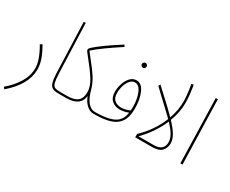

<svg xmlns="http://www.w3.org/2000/svg" viewBox="-147 -1168 2206 1845"><g transform="rotate(30 956.0 -245.0)"><path d="M-12 210Q66 145 113.5 67.5Q161 -10 161 -94Q161 -183 83 -316L106 -329Q148 -255 166.5 -200.5Q185 -146 185 -93Q185 74 4 230Z M361 -154 341 -714H363L383 -165Q386 -97 393.5 -67Q401 -37 419 -27Q437 -17 477 -17Q493 -17 493 -6Q493 5 473 5Q431 5 408 -7.5Q385 -20 374.5 -54Q364 -88 361 -154Z M883 -6Q883 5 863 5Q822 5 786.5 -27Q751 -59 730 -114Q716 5 558 5H473L477 -17H559Q638 -17 674 -48Q710 -79 710 -145Q710 -207 666 -277Q622 -347 553 -431Q534 -454 520 -472.5Q506 -491 506 -497Q506 -508 509.5 -514Q513 -520 521 -528Q606 -604 789 -720L801 -700Q719 -647 644 -593.5Q569 -540 527 -501Q534 -491 581 -432Q640 -359 675.5 -304Q711 -249 730 -180Q751 -102 786 -59.5Q821 -17 867 -17Q883 -17 883 -6Z M1184 -235Q1184 -170 1166.5 -124Q1149 -78 1106 -46Q1036 5 863 5L867 -17Q1023 -17 1090 -61Q1113 -76 1130.5 -102Q1148 -128 1155 -176Q1134 -166 1106 -161Q1078 -156 1060 -156Q1008 -156 972 -187.5Q936 -219 936 -282Q936 -327 951 -373.5Q966 -420 995 -450.5Q1024 -481 1063 -481Q1120 -481 1152 -410Q1184 -339 1184 -235ZM1158 -202Q1160 -226 1160 -241Q1160 -325 1133.5 -390.5Q1107 -456 1059 -456Q1031 -456 1008 -430.5Q985 -405 972.5 -364.5Q960 -324 960 -283Q960 -227 989.5 -203Q1019 -179 1064 -179Q1086 -179 1111.5 -185.5Q1137 -192 1158 -202ZM1027 -642Q1027 -653 1035 -661Q1043 -669 1054 -669Q1065 -669 1072.5 -661Q1080 -653 1080 -642Q1080 -632 1072.5 -624Q1065 -616 1054 -616Q1043 -616 1035 -623.5Q1027 -631 1027 -642Z M1649 -117Q1649 -70 1618.5 -35Q1588 0 1511 0H1324V-37Q1450 -157 1511 -310Q1474 -347 1407 -409Q1327 -483 1269 -540L1281 -560L1311 -532Q1458 -398 1520 -334Q1555 -433 1555 -527Q1555 -600 1535 -714L1558 -719Q1565 -686 1571.5 -628.5Q1578 -571 1578 -525Q1578 -423 1537 -316Q1596 -253 1622.5 -207Q1649 -161 1649 -117ZM1626 -116Q1626 -157 1602 -198.5Q1578 -240 1528 -292Q1467 -147 1347 -24H1511Q1575 -24 1600.5 -50Q1626 -76 1626 -116Z M1806 -714H1829L1849 0H1825Z"/></g></svg>

Font: Noto Sans Arabic CondThin
Style: Regular
Weight: 250
Width: 3
Designer: Nadine Chahine
Foundry: Monotype Imaging Inc.
Version: Version 1.001